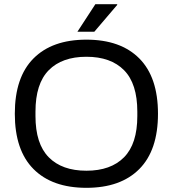

<svg xmlns="http://www.w3.org/2000/svg" viewBox="-20 -888 828 920"><path d="M351 -736 437 -868H541L542 -865L432 -736ZM647.5 -78Q558 12 394 12Q230 12 140.5 -78Q51 -168 51 -343Q51 -518 140.5 -608Q230 -698 394 -698Q558 -698 647.5 -608Q737 -518 737 -343Q737 -168 647.5 -78ZM638 -332V-353Q638 -487 574.5 -551.5Q511 -616 394 -616Q277 -616 213.5 -551.5Q150 -487 150 -353V-332Q150 -199 213.5 -134.5Q277 -70 394 -70Q511 -70 574.5 -134.5Q638 -199 638 -332Z"/></svg>

Font: Archivo
Style: Regular
Weight: 400
Designer: Hector Gatti
Foundry: Omnibus-Type
Version: Version 2.001